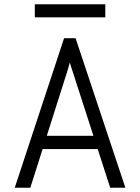

<svg xmlns="http://www.w3.org/2000/svg" viewBox="-20 -879 656 899"><path d="M49 0 280 -700H334L567 0H496L327 -523Q325.5 -528 321.2 -540.8Q317 -553.5 312.8 -566.5Q308.5 -579.5 307 -586Q305.5 -579.5 301.5 -566.5Q297.5 -553.5 293.8 -541Q290 -528.5 288 -523L122 0ZM155 -181 176 -243H439L460 -181ZM143 -798V-859H473V-798Z"/></svg>

Font: Overpass Mono Light
Style: Regular
Weight: 300
Monospace: yes
Designer: Delve Withrington, Dave Bailey
Foundry: Delve Fonts LLC
Version: Version 4.000